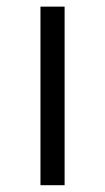

<svg xmlns="http://www.w3.org/2000/svg" viewBox="-20 -545 309 565"><path d="M99.1 0V-525.5H170.1V0Z"/></svg>

Font: Montserrat Thin
Style: Regular
Weight: 100
Designer: Julieta Ulanovsky
Foundry: Julieta Ulanovsky
Version: Version 9.000